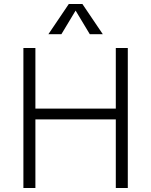

<svg xmlns="http://www.w3.org/2000/svg" viewBox="-20 -940 756 960"><path d="M97 -700H157V-397H559V-700H619V0H559V-343H157V0H97ZM324 -920H392L494 -769H429L358 -887L287 -769H222Z"/></svg>

Font: Moderustic Light
Style: Regular
Weight: 300
Designer: Tural Alisoy
Foundry: TAFT Foundry
Version: Version 2.120